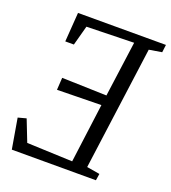

<svg xmlns="http://www.w3.org/2000/svg" viewBox="-136 -844 841 944"><g transform="rotate(20 285.0 -371.5)"><path d="M34 0 7 -158 50 -169.5 94 -57 332.5 -47.5 373 -356.5 142 -352.5 146 -416.5 380 -409.5 419.5 -699.5 172 -693.5 144 -590H99L110 -743H570L565 -703L498.5 -692L411.5 -46.5L479.5 -35L474 0Z"/></g></svg>

Font: Merriweather Light 18pt Light
Style: Italic
Weight: 300
Italic angle: -7.8°
Version: Version 2.101